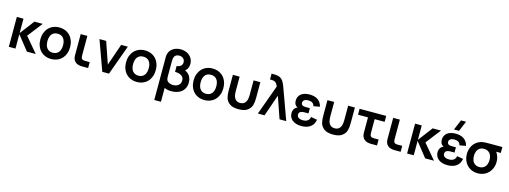

<svg xmlns="http://www.w3.org/2000/svg" viewBox="-8 -1958 8896 3354"><g transform="rotate(15 4440.0 -281.0)"><path d="M70 -540H190.5V-280L388 -540H538.5L329 -270L556.5 0H397L190.5 -260V0H70Z M836.5 15Q776 15 726.5 -6Q677 -27 641.8 -64.5Q606.5 -102 587.2 -154.5Q568 -207 568 -270Q568 -333 587.5 -385.5Q607 -438 642.2 -475.8Q677.5 -513.5 727 -534.2Q776.5 -555 836.5 -555Q897.5 -555 947 -534.2Q996.5 -513.5 1032 -475.8Q1067.5 -438 1086.8 -385.5Q1106 -333 1106 -270Q1106 -207 1086.5 -154.5Q1067 -102 1031.8 -64.2Q996.5 -26.5 946.8 -5.8Q897 15 836.5 15ZM836.5 -98Q870.5 -98 897 -109.8Q923.5 -121.5 941.5 -143.8Q959.5 -166 969 -198Q978.5 -230 978.5 -270Q978.5 -310.5 969.2 -342.5Q960 -374.5 942 -396.8Q924 -419 897.5 -430.5Q871 -442 836.5 -442Q767.5 -442 731.5 -396.8Q695.5 -351.5 695.5 -270Q695.5 -229.5 704.8 -197.5Q714 -165.5 732 -143.5Q750 -121.5 776.2 -109.8Q802.5 -98 836.5 -98Z M1504.5 0H1390.5Q1312 0 1268.8 -40Q1225.5 -80 1225.5 -152.5V-539H1346V-177Q1346 -140.5 1362.8 -123.8Q1379.5 -107 1416 -107H1504.5Z M1760.5 0 1564.5 -540H1685.5L1821 -148L1957 -540H2077.5L1881.5 0Z M2386 15Q2325.5 15 2276 -6Q2226.5 -27 2191.2 -64.5Q2156 -102 2136.8 -154.5Q2117.5 -207 2117.5 -270Q2117.5 -333 2137 -385.5Q2156.5 -438 2191.8 -475.8Q2227 -513.5 2276.5 -534.2Q2326 -555 2386 -555Q2447 -555 2496.5 -534.2Q2546 -513.5 2581.5 -475.8Q2617 -438 2636.2 -385.5Q2655.5 -333 2655.5 -270Q2655.5 -207 2636 -154.5Q2616.5 -102 2581.2 -64.2Q2546 -26.5 2496.2 -5.8Q2446.5 15 2386 15ZM2386 -98Q2420 -98 2446.5 -109.8Q2473 -121.5 2491 -143.8Q2509 -166 2518.5 -198Q2528 -230 2528 -270Q2528 -310.5 2518.8 -342.5Q2509.5 -374.5 2491.5 -396.8Q2473.5 -419 2447 -430.5Q2420.5 -442 2386 -442Q2317 -442 2281 -396.8Q2245 -351.5 2245 -270Q2245 -229.5 2254.2 -197.5Q2263.5 -165.5 2281.5 -143.5Q2299.5 -121.5 2325.8 -109.8Q2352 -98 2386 -98Z M2764.5 -540Q2764.5 -569 2773.5 -599.5Q2787.5 -644.5 2819 -675Q2850.5 -705.5 2893.2 -720.2Q2936 -735 2983.5 -735Q3048.5 -735 3100.5 -708.8Q3152.5 -682.5 3181.8 -635.8Q3211 -589 3211 -530.5Q3211 -489.5 3196 -455.2Q3181 -421 3150.5 -398Q3185.5 -385 3212.5 -358.5Q3239.5 -332 3254.5 -293.8Q3269.5 -255.5 3269.5 -209Q3269.5 -139.5 3237.5 -89Q3205.5 -38.5 3147 -11.8Q3088.5 15 3010 15Q2973.5 15 2942.5 8.5Q2911.5 2 2885.5 -11.5V240H2764.5ZM3015 -97Q3054.5 -97 3084.8 -111.5Q3115 -126 3131.8 -152.5Q3148.5 -179 3148.5 -214Q3148.5 -252.5 3128.8 -278Q3109 -303.5 3073 -316Q3037 -328.5 2988 -329V-434.5Q3036 -438.5 3062.8 -462.8Q3089.5 -487 3089.5 -528Q3089.5 -557.5 3075.5 -579Q3061.5 -600.5 3038 -611.2Q3014.5 -622 2986.5 -622Q2958 -622 2934.2 -610.2Q2910.5 -598.5 2899 -572.5Q2886.5 -545.5 2886.5 -497.5V-221.5Q2886.5 -182 2893.5 -161Q2901 -140 2919.8 -125.5Q2938.5 -111 2963.8 -104Q2989 -97 3015 -97Z M3608 15Q3547.5 15 3498 -6Q3448.5 -27 3413.2 -64.5Q3378 -102 3358.8 -154.5Q3339.5 -207 3339.5 -270Q3339.5 -333 3359 -385.5Q3378.5 -438 3413.8 -475.8Q3449 -513.5 3498.5 -534.2Q3548 -555 3608 -555Q3669 -555 3718.5 -534.2Q3768 -513.5 3803.5 -475.8Q3839 -438 3858.2 -385.5Q3877.5 -333 3877.5 -270Q3877.5 -207 3858 -154.5Q3838.5 -102 3803.2 -64.2Q3768 -26.5 3718.2 -5.8Q3668.5 15 3608 15ZM3608 -98Q3642 -98 3668.5 -109.8Q3695 -121.5 3713 -143.8Q3731 -166 3740.5 -198Q3750 -230 3750 -270Q3750 -310.5 3740.8 -342.5Q3731.5 -374.5 3713.5 -396.8Q3695.5 -419 3669 -430.5Q3642.5 -442 3608 -442Q3539 -442 3503 -396.8Q3467 -351.5 3467 -270Q3467 -229.5 3476.2 -197.5Q3485.5 -165.5 3503.5 -143.5Q3521.5 -121.5 3547.8 -109.8Q3574 -98 3608 -98Z M3977.5 -247V-540H4099.5V-280Q4099.5 -233 4108 -194.8Q4116.5 -156.5 4144.5 -127.2Q4172.5 -98 4225.5 -98Q4279 -98 4307 -127.2Q4335 -156.5 4343.5 -194.8Q4352 -233 4352 -280V-540H4474V-247Q4474 -177.5 4458 -122.2Q4442 -67 4387.5 -25.8Q4333 15.5 4225.5 15.5Q4118.5 15.5 4063.8 -25.8Q4009 -67 3993.2 -122.2Q3977.5 -177.5 3977.5 -247Z M4770 -540Q4768 -546 4765.5 -551.2Q4763 -556.5 4761 -562Q4748.5 -587.5 4734.8 -601.8Q4721 -616 4701 -622.8Q4681 -629.5 4650.5 -629.5H4625V-735H4662.5Q4712 -735 4743 -727.5Q4780.5 -719 4806 -696Q4831.5 -673 4848.2 -641.8Q4865 -610.5 4882.5 -563.5Q4884.5 -558 4886.8 -552Q4889 -546 4891 -540L5087 0H4966L4830.5 -391.5L4694.5 0H4574Z M5361.5 15Q5462.5 15 5524 -30Q5585.5 -75 5600 -162L5487 -182Q5483.5 -157.5 5473 -140Q5462.5 -122.5 5446.5 -111.2Q5430.5 -100 5409.8 -94.8Q5389 -89.5 5364.5 -89.5Q5313 -89.5 5284.5 -109Q5256 -128.5 5256 -162.5Q5256 -198.5 5281.3 -214.5Q5306.5 -230.5 5347 -230.5H5427V-325.5H5347Q5308 -325.5 5289 -340.5Q5270 -355.5 5270 -382Q5270 -399 5277.3 -411.8Q5284.5 -424.5 5297.3 -433.2Q5310 -442 5327.5 -446.2Q5345 -450.5 5365.5 -450.5Q5412.5 -450.5 5440.8 -432Q5469 -413.5 5478 -374.5L5591 -395Q5580.5 -439.5 5558.8 -470Q5537 -500.5 5507 -519.5Q5477 -538.5 5440.3 -546.8Q5403.5 -555 5363.5 -555Q5314 -555 5275 -543.8Q5236 -532.5 5209.3 -511Q5182.5 -489.5 5168.3 -458.5Q5154 -427.5 5154 -388Q5154 -349.5 5168.8 -323Q5183.5 -296.5 5217 -280Q5181 -268 5160 -236Q5139 -204 5139 -159.5Q5139 -121.5 5154 -89.5Q5169 -57.5 5197.8 -34.2Q5226.5 -11 5267.8 2Q5309 15 5361.5 15Z M5687.5 -247V-540H5809.5V-280Q5809.5 -233 5818 -194.8Q5826.5 -156.5 5854.5 -127.2Q5882.5 -98 5935.5 -98Q5989 -98 6017 -127.2Q6045 -156.5 6053.5 -194.8Q6062 -233 6062 -280V-540H6184V-247Q6184 -177.5 6168 -122.2Q6152 -67 6097.5 -25.8Q6043 15.5 5935.5 15.5Q5828.5 15.5 5773.8 -25.8Q5719 -67 5703.2 -122.2Q5687.5 -177.5 5687.5 -247Z M6269 -540H6750.5V-433H6570V-177Q6570 -140.5 6586.8 -123.8Q6603.5 -107 6640 -107H6728.5V0H6615Q6576 0 6545.2 -10.2Q6514.5 -20.5 6493.2 -40.2Q6472 -60 6460.8 -88.2Q6449.5 -116.5 6449.5 -152.5V-433H6269Z M7156 0H7042Q6963.5 0 6920.2 -40Q6877 -80 6877 -152.5V-539H6997.5V-177Q6997.5 -140.5 7014.2 -123.8Q7031 -107 7067.5 -107H7156Z M7272.5 -540H7393V-280L7590.5 -540H7741L7531.5 -270L7759 0H7599.5L7393 -260V0H7272.5Z M8046.5 -617.5H7955L8032.5 -802.5H8124ZM8003 15Q7950.5 15 7909.2 2Q7868 -11 7839.2 -34.2Q7810.5 -57.5 7795.5 -89.5Q7780.5 -121.5 7780.5 -159.5Q7780.5 -204 7801.5 -236Q7822.5 -268 7858.5 -280Q7825 -296.5 7810.2 -323Q7795.5 -349.5 7795.5 -388Q7795.5 -427.5 7809.8 -458.5Q7824 -489.5 7850.8 -511Q7877.5 -532.5 7916.5 -543.8Q7955.5 -555 8005 -555Q8045 -555 8081.8 -546.8Q8118.5 -538.5 8148.5 -519.5Q8178.5 -500.5 8200.2 -470Q8222 -439.5 8232.5 -395L8119.5 -374.5Q8110.5 -413.5 8082.2 -432Q8054 -450.5 8007 -450.5Q7986.5 -450.5 7969 -446.2Q7951.5 -442 7938.8 -433.2Q7926 -424.5 7918.8 -411.8Q7911.5 -399 7911.5 -382Q7911.5 -355.5 7930.5 -340.5Q7949.5 -325.5 7988.5 -325.5H8068.5V-230.5H7988.5Q7948 -230.5 7922.8 -214.5Q7897.5 -198.5 7897.5 -162.5Q7897.5 -128.5 7926 -109Q7954.5 -89.5 8006 -89.5Q8030.5 -89.5 8051.2 -94.8Q8072 -100 8088 -111.2Q8104 -122.5 8114.5 -140Q8125 -157.5 8128.5 -182L8241.5 -162Q8227 -75 8165.5 -30Q8104 15 8003 15Z M8551.5 15Q8473 15 8411.8 -21.5Q8350.5 -58 8316.8 -121.8Q8283 -185.5 8283 -263Q8283 -330 8307.5 -385.8Q8332 -441.5 8377.2 -479.5Q8422.5 -517.5 8483.5 -532Q8507 -537.5 8538 -538.8Q8569 -540 8625 -540H8851V-433H8768.5Q8786 -408 8799 -377Q8821 -323.5 8821 -263Q8821 -185 8787 -121.5Q8753 -58 8691.8 -21.5Q8630.5 15 8551.5 15ZM8551.5 -98Q8597.5 -98 8629.5 -119.2Q8661.5 -140.5 8677.5 -177.8Q8693.5 -215 8693.5 -263Q8693.5 -310.5 8677.5 -347.8Q8661.5 -385 8629.2 -406Q8597 -427 8551.5 -427Q8550.5 -427 8549.5 -427Q8504.5 -427 8473 -405.5Q8441.5 -384 8426 -346.8Q8410.5 -309.5 8410.5 -263Q8410.5 -213.5 8426.8 -176.2Q8443 -139 8474.8 -118.5Q8506.5 -98 8551.5 -98Z"/></g></svg>

Font: Vela Sans Bd
Style: Bold
Weight: 700
Designer: Principal design: Mikhail Sharanda - project Manrope.
Design modification: Ravid Balaliev
Foundry: Mikhail Sharanda
Version: Version 1.001